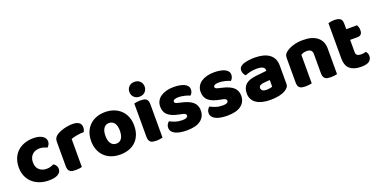

<svg xmlns="http://www.w3.org/2000/svg" viewBox="-21 -1445 4313 2196"><g transform="rotate(-20 2135.0 -347.0)"><path d="M326 -367Q301 -367 278.5 -359Q256 -351 239.5 -335.5Q223 -320 213 -297Q203 -274 203 -243Q203 -181 238.5 -150Q274 -119 325 -119Q355 -119 377 -126Q399 -133 416 -141Q436 -127 446 -110.5Q456 -94 456 -71Q456 -30 417 -7.5Q378 15 309 15Q246 15 195 -3.5Q144 -22 107.5 -55.5Q71 -89 51 -136Q31 -183 31 -240Q31 -306 52.5 -355.5Q74 -405 111 -437Q148 -469 196.5 -485Q245 -501 299 -501Q371 -501 410 -475Q449 -449 449 -408Q449 -389 440 -372.5Q431 -356 419 -344Q402 -352 378 -359.5Q354 -367 326 -367Z M711 -1Q701 2 679.5 5Q658 8 635 8Q613 8 595.5 5Q578 2 566 -7Q554 -16 547.5 -31.5Q541 -47 541 -72V-372Q541 -395 549.5 -411.5Q558 -428 574 -441Q590 -454 613.5 -464.5Q637 -475 664 -483Q691 -491 720 -495.5Q749 -500 778 -500Q826 -500 854 -481.5Q882 -463 882 -421Q882 -407 878 -393.5Q874 -380 868 -369Q847 -369 825 -367Q803 -365 782 -361Q761 -357 742.5 -352.5Q724 -348 711 -342Z M1436 -243Q1436 -181 1417 -132.5Q1398 -84 1363.5 -51Q1329 -18 1281 -1Q1233 16 1174 16Q1115 16 1067 -2Q1019 -20 984.5 -53.5Q950 -87 931 -135Q912 -183 912 -243Q912 -302 931 -350Q950 -398 984.5 -431.5Q1019 -465 1067 -483Q1115 -501 1174 -501Q1233 -501 1281 -482.5Q1329 -464 1363.5 -430.5Q1398 -397 1417 -349Q1436 -301 1436 -243ZM1086 -243Q1086 -182 1109.5 -149.5Q1133 -117 1175 -117Q1217 -117 1239.5 -150Q1262 -183 1262 -243Q1262 -303 1239 -335.5Q1216 -368 1174 -368Q1132 -368 1109 -335.5Q1086 -303 1086 -243Z M1515 -621Q1515 -659 1540.5 -685Q1566 -711 1608 -711Q1650 -711 1675.5 -685Q1701 -659 1701 -621Q1701 -583 1675.5 -557Q1650 -531 1608 -531Q1566 -531 1540.5 -557Q1515 -583 1515 -621ZM1693 -1Q1682 1 1660.5 4.5Q1639 8 1617 8Q1595 8 1577.5 5Q1560 2 1548 -7Q1536 -16 1529.5 -31.5Q1523 -47 1523 -72V-479Q1534 -481 1555.5 -484.5Q1577 -488 1599 -488Q1621 -488 1638.5 -485Q1656 -482 1668 -473Q1680 -464 1686.5 -448.5Q1693 -433 1693 -408Z M2211 -145Q2211 -69 2154 -26Q2097 17 1986 17Q1944 17 1908 11Q1872 5 1846.5 -7.5Q1821 -20 1806.5 -39Q1792 -58 1792 -84Q1792 -108 1802 -124.5Q1812 -141 1826 -152Q1855 -136 1892.5 -123.5Q1930 -111 1979 -111Q2010 -111 2026.5 -120Q2043 -129 2043 -144Q2043 -158 2031 -166Q2019 -174 1991 -179L1961 -185Q1874 -202 1831.5 -238.5Q1789 -275 1789 -343Q1789 -380 1805 -410Q1821 -440 1850 -460Q1879 -480 1919.5 -491Q1960 -502 2009 -502Q2046 -502 2078.5 -496.5Q2111 -491 2135 -480Q2159 -469 2173 -451.5Q2187 -434 2187 -410Q2187 -387 2178.5 -370.5Q2170 -354 2157 -343Q2149 -348 2133 -353.5Q2117 -359 2098 -363.5Q2079 -368 2059.5 -371Q2040 -374 2024 -374Q1991 -374 1973 -366.5Q1955 -359 1955 -343Q1955 -332 1965 -325Q1975 -318 2003 -312L2034 -305Q2130 -283 2170.5 -244.5Q2211 -206 2211 -145Z M2703 -145Q2703 -69 2646 -26Q2589 17 2478 17Q2436 17 2400 11Q2364 5 2338.5 -7.5Q2313 -20 2298.5 -39Q2284 -58 2284 -84Q2284 -108 2294 -124.5Q2304 -141 2318 -152Q2347 -136 2384.5 -123.5Q2422 -111 2471 -111Q2502 -111 2518.5 -120Q2535 -129 2535 -144Q2535 -158 2523 -166Q2511 -174 2483 -179L2453 -185Q2366 -202 2323.5 -238.5Q2281 -275 2281 -343Q2281 -380 2297 -410Q2313 -440 2342 -460Q2371 -480 2411.5 -491Q2452 -502 2501 -502Q2538 -502 2570.5 -496.5Q2603 -491 2627 -480Q2651 -469 2665 -451.5Q2679 -434 2679 -410Q2679 -387 2670.5 -370.5Q2662 -354 2649 -343Q2641 -348 2625 -353.5Q2609 -359 2590 -363.5Q2571 -368 2551.5 -371Q2532 -374 2516 -374Q2483 -374 2465 -366.5Q2447 -359 2447 -343Q2447 -332 2457 -325Q2467 -318 2495 -312L2526 -305Q2622 -283 2662.5 -244.5Q2703 -206 2703 -145Z M3003 -108Q3020 -108 3040.5 -111.5Q3061 -115 3071 -121V-201L2999 -195Q2971 -193 2953 -183Q2935 -173 2935 -153Q2935 -133 2950.5 -120.5Q2966 -108 3003 -108ZM2995 -501Q3049 -501 3093.5 -490Q3138 -479 3169.5 -456.5Q3201 -434 3218 -399.5Q3235 -365 3235 -318V-94Q3235 -68 3220.5 -51.5Q3206 -35 3186 -23Q3121 16 3003 16Q2950 16 2907.5 6Q2865 -4 2834.5 -24Q2804 -44 2787.5 -75Q2771 -106 2771 -147Q2771 -216 2812 -253Q2853 -290 2939 -299L3070 -313V-320Q3070 -349 3044.5 -361.5Q3019 -374 2971 -374Q2933 -374 2897 -366Q2861 -358 2832 -346Q2819 -355 2810 -373.5Q2801 -392 2801 -412Q2801 -438 2813.5 -453.5Q2826 -469 2852 -480Q2881 -491 2920.5 -496Q2960 -501 2995 -501Z M3647 -308Q3647 -339 3629.5 -353.5Q3612 -368 3582 -368Q3562 -368 3542.5 -363Q3523 -358 3509 -348V-1Q3499 2 3477.5 5Q3456 8 3433 8Q3411 8 3393.5 5Q3376 2 3364 -7Q3352 -16 3345.5 -31.5Q3339 -47 3339 -72V-372Q3339 -399 3350.5 -416Q3362 -433 3382 -447Q3416 -471 3467.5 -486Q3519 -501 3582 -501Q3695 -501 3756 -451.5Q3817 -402 3817 -314V-1Q3807 2 3785.5 5Q3764 8 3741 8Q3719 8 3701.5 5Q3684 2 3672 -7Q3660 -16 3653.5 -31.5Q3647 -47 3647 -72Z M4092 -167Q4092 -141 4108.5 -130Q4125 -119 4155 -119Q4170 -119 4186 -121.5Q4202 -124 4214 -128Q4223 -117 4229.5 -103.5Q4236 -90 4236 -71Q4236 -33 4207.5 -9Q4179 15 4107 15Q4019 15 3971.5 -25Q3924 -65 3924 -155V-583Q3935 -586 3955.5 -589.5Q3976 -593 3999 -593Q4043 -593 4067.5 -577.5Q4092 -562 4092 -512V-448H4223Q4229 -437 4234.5 -420.5Q4240 -404 4240 -384Q4240 -349 4224.5 -333.5Q4209 -318 4183 -318H4092Z"/></g></svg>

Font: Baloo Bhai
Style: Regular
Weight: 400
Designer: Supriya Tembe, Noopur Datye and Ek Type
Foundry: Ek Type
Version: Version 1.100;PS 1.000;hotconv 1.0.88;makeotf.lib2.5.647800;